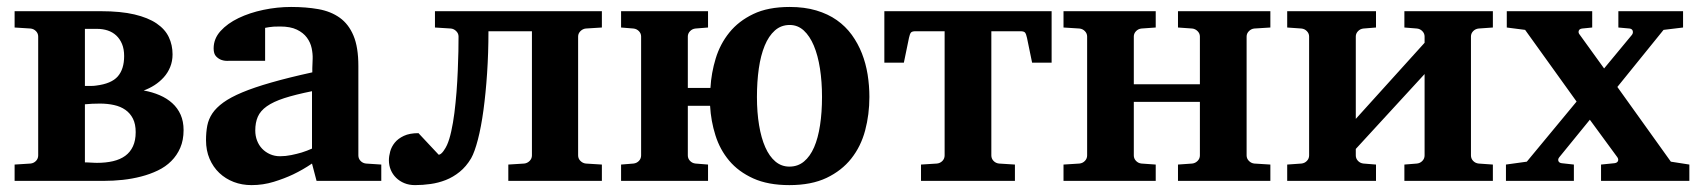

<svg xmlns="http://www.w3.org/2000/svg" viewBox="-20 -520 4886 552"><path d="M507.8 -146Q507.8 -117.2 498.3 -95.2Q488.8 -73.2 472.4 -56.9Q456.1 -40.5 433.6 -29.8Q411.1 -19 385.7 -12.5Q360.4 -5.9 333 -2.9Q305.7 0 278.8 0H22V-46.9L67.9 -49.8Q77.1 -50.8 83.5 -57.4Q89.8 -64 89.8 -73.2V-415Q89.8 -423.8 83.5 -430.4Q77.1 -437 67.9 -438L22 -440.9V-487.8H270Q327.1 -487.8 366.5 -478.5Q405.8 -469.2 430.2 -452.6Q454.6 -436 465.3 -413.3Q476.1 -390.6 476.1 -363.8Q476.1 -343.8 469.2 -327.1Q462.4 -310.5 450.7 -297.6Q439 -284.7 424.1 -275.1Q409.2 -265.6 393.1 -259.8Q418 -255.4 439 -246.3Q460 -237.3 475.3 -223.4Q490.7 -209.5 499.3 -190.2Q507.8 -170.9 507.8 -146ZM370.1 -140.1Q370.1 -163.1 362.3 -178.7Q354.5 -194.3 340.6 -204.1Q326.7 -213.9 307.9 -218Q289.1 -222.2 267.1 -222.2Q256.3 -222.2 245.1 -221.7Q233.9 -221.2 224.1 -220.2V-53.2Q226.6 -53.2 231.4 -53Q236.3 -52.7 241.5 -52.5Q246.6 -52.2 251.5 -52Q256.3 -51.8 258.8 -51.8Q284.2 -51.8 304.9 -56.6Q325.7 -61.5 340.1 -72Q354.5 -82.5 362.3 -99.4Q370.1 -116.2 370.1 -140.1ZM336.9 -358.9Q336.9 -378.9 330.8 -393.6Q324.7 -408.2 314.2 -418Q303.7 -427.7 289.6 -432.4Q275.4 -437 259.8 -437H224.1V-272.9H240.7Q250 -272.9 255.9 -273.9Q300.3 -279.3 318.6 -300.3Q336.9 -321.3 336.9 -358.9Z M890.1 0 877 -49.8Q851.1 -32.2 822.8 -18.6Q797.9 -6.8 767.1 2.7Q736.3 12.2 703.1 12.2Q675.8 12.2 652.1 3.2Q628.4 -5.9 610.6 -22.7Q592.8 -39.6 582.5 -63.5Q572.3 -87.4 572.3 -117.2Q572.3 -139.6 575.9 -158.7Q579.6 -177.7 590.6 -194.1Q601.6 -210.4 622.1 -225.3Q642.6 -240.2 676.5 -254.4Q710.4 -268.6 759.8 -282.7Q809.1 -296.9 877.9 -312V-324.2Q877.9 -331.5 878.4 -337.4Q878.4 -344.2 878.9 -351.1Q879.4 -365.2 876 -381.6Q872.6 -397.9 862.3 -411.9Q852.1 -425.8 833.5 -434.8Q814.9 -443.8 785.2 -443.8Q774.9 -443.8 766.8 -443.4Q758.8 -442.9 753.4 -441.9Q747.1 -440.9 742.2 -439.9V-345.2H639.2Q626.5 -344.2 616.7 -347.7Q608.4 -350.6 601.3 -357.9Q594.2 -365.2 594.2 -380.9Q594.2 -408.7 614 -430.7Q633.8 -452.6 665.8 -468Q697.8 -483.4 737.5 -491.7Q777.3 -500 816.9 -500Q859.9 -500 895.5 -493.7Q931.2 -487.3 956.8 -469Q982.4 -450.7 996.3 -417.5Q1010.3 -384.3 1010.3 -330.1V-73.2Q1010.3 -64 1016.6 -57.4Q1022.9 -50.8 1032.2 -49.8L1076.2 -46.9V0ZM877 -257.8Q828.6 -248 797.1 -237.8Q765.6 -227.5 747.1 -214.4Q728.5 -201.2 721.2 -184.3Q713.9 -167.5 713.9 -145Q713.9 -129.4 719 -116Q724.1 -102.5 733.6 -92.5Q743.2 -82.5 756.3 -76.7Q769.5 -70.8 785.2 -70.8Q801.3 -70.8 817.6 -74.2Q834 -77.6 847.2 -81.5Q862.8 -86.4 877 -92.8Z M1441.4 0V-46.9L1487.3 -49.8Q1496.1 -50.8 1502.7 -57.4Q1509.3 -64 1509.3 -73.2V-430.2H1384.3Q1384.3 -367.7 1380.4 -309.6Q1376.5 -251.5 1369.9 -203.1Q1363.3 -154.8 1354 -118.9Q1344.7 -83 1334.5 -64.9Q1320.3 -41 1301.5 -25.9Q1282.7 -10.7 1261.5 -2.4Q1240.2 5.9 1217.8 9Q1195.3 12.2 1173.3 12.2Q1156.2 12.2 1142.6 6.6Q1128.9 1 1118.9 -8.8Q1108.9 -18.6 1103.5 -31.5Q1098.1 -44.4 1098.1 -59.1Q1098.1 -70.8 1101.8 -84.5Q1105.5 -98.1 1115 -109.9Q1124.5 -121.6 1141.1 -129.4Q1157.7 -137.2 1183.1 -137.2L1241.2 -75.2Q1244.6 -75.2 1248.3 -78.4Q1252 -81.5 1255.1 -85.9Q1258.3 -90.3 1261 -95Q1263.7 -99.6 1265.1 -103Q1272 -118.2 1277.3 -142.3Q1282.7 -166.5 1286.4 -195.3Q1290 -224.1 1292.5 -255.6Q1294.9 -287.1 1296.1 -316.9Q1297.4 -346.7 1297.9 -372.3Q1298.3 -397.9 1298.3 -415Q1298.3 -423.8 1291.7 -430.4Q1285.2 -437 1276.4 -438L1230.5 -440.9V-487.8H1710.4V-440.9L1664.1 -438Q1655.3 -437 1648.7 -430.4Q1642.1 -423.8 1642.1 -415V-73.2Q1642.1 -64 1648.7 -57.4Q1655.3 -50.8 1664.1 -49.8L1710.4 -46.9V0Z M2343.3 -241.2Q2343.3 -285.2 2337.4 -323Q2331.5 -360.8 2319.8 -388.7Q2308.1 -416.5 2290.8 -432.4Q2273.4 -448.2 2250.5 -448.2Q2225.6 -448.2 2207.8 -432.4Q2189.9 -416.5 2178.5 -388.7Q2167 -360.8 2161.6 -323Q2156.2 -285.2 2156.2 -241.2Q2156.2 -196.8 2162.4 -159.9Q2168.5 -123 2180.2 -96.7Q2191.9 -70.3 2209.2 -55.7Q2226.6 -41 2249.5 -41Q2273.9 -41 2291.5 -55.7Q2309.1 -70.3 2320.6 -96.7Q2332 -123 2337.6 -159.9Q2343.3 -196.8 2343.3 -241.2ZM2479.5 -241.2Q2479.5 -190.9 2467.3 -145Q2455.1 -99.1 2427.5 -64.2Q2399.9 -29.3 2356.2 -8.5Q2312.5 12.2 2249.5 12.2Q2188 12.2 2145.5 -7.1Q2103 -26.4 2076.4 -58.1Q2049.8 -89.8 2036.9 -130.9Q2023.9 -171.9 2021.5 -215.8H1957.5V-73.2Q1957.5 -64 1963.9 -57.4Q1970.2 -50.8 1979.5 -49.8L2015.6 -46.9V0H1765.6V-46.9L1801.3 -49.8Q1810.5 -50.8 1816.9 -57.4Q1823.2 -64 1823.2 -73.2V-415Q1823.2 -423.8 1816.9 -430.4Q1810.5 -437 1801.3 -438L1765.6 -440.9V-487.8H2015.6V-440.9L1979.5 -438Q1970.2 -437 1963.9 -430.4Q1957.5 -423.8 1957.5 -415V-267.1H2022.5Q2024.9 -310.1 2037.6 -351.8Q2050.3 -393.6 2076.9 -426.5Q2103.5 -459.5 2145.8 -479.7Q2188 -500 2250.5 -500Q2293 -500 2326.7 -490Q2360.4 -480 2385.7 -462.2Q2411.1 -444.3 2429 -419.7Q2446.8 -395 2458 -366.5Q2469.2 -337.9 2474.4 -305.9Q2479.5 -273.9 2479.5 -241.2Z M2947.3 -339.8 2932.6 -411.1Q2930.2 -422.4 2927 -426.3Q2923.8 -430.2 2913.6 -430.2H2830.1V-73.2Q2830.1 -64 2836.4 -57.4Q2842.8 -50.8 2852.1 -49.8L2897.9 -46.9V0H2627.9V-46.9L2673.8 -49.8Q2683.1 -50.8 2689.5 -57.4Q2695.8 -64 2695.8 -73.2V-430.2H2612.3Q2602.1 -430.2 2598.9 -426.3Q2595.7 -422.4 2593.3 -411.1L2578.6 -339.8H2522.5V-487.8H3003.4V-339.8Z M3366.7 0V-46.9L3407.7 -49.8Q3416.5 -50.8 3423.1 -57.4Q3429.7 -64 3429.7 -73.2V-227.1H3239.7V-73.2Q3239.7 -64 3246.1 -57.4Q3252.4 -50.8 3261.7 -49.8L3302.7 -46.9V0H3037.6V-46.9L3083.5 -49.8Q3092.8 -50.8 3099.1 -57.4Q3105.5 -64 3105.5 -73.2V-415Q3105.5 -423.8 3099.1 -430.4Q3092.8 -437 3083.5 -438L3037.6 -440.9V-487.8H3302.7V-440.9L3261.7 -438Q3252.4 -437 3246.1 -430.4Q3239.7 -423.8 3239.7 -415V-277.8H3429.7V-415Q3429.7 -423.8 3423.1 -430.4Q3416.5 -437 3407.7 -438L3366.7 -440.9V-487.8H3632.3V-440.9L3585.9 -438Q3577.1 -437 3570.6 -430.4Q3564 -423.8 3564 -415V-73.2Q3564 -64 3570.6 -57.4Q3577.1 -50.8 3585.9 -49.8L3632.3 -46.9V0Z M4017.6 0V-46.9L4053.7 -49.8Q4063 -50.8 4069.3 -57.4Q4075.7 -64 4075.7 -73.2V-307.1L3877.9 -91.8V-73.2Q3877.9 -64 3884.3 -57.4Q3890.6 -50.8 3899.9 -49.8L3936 -46.9V0H3680.7V-46.9L3721.7 -49.8Q3731 -50.8 3737.3 -57.4Q3743.7 -64 3743.7 -73.2V-415Q3743.7 -423.8 3737.3 -430.4Q3731 -437 3721.7 -438L3680.7 -440.9V-487.8H3936V-440.9L3899.9 -438Q3890.6 -437 3884.3 -430.4Q3877.9 -423.8 3877.9 -415V-178.2L4075.7 -397V-415Q4075.7 -423.8 4069.3 -430.4Q4063 -437 4053.7 -438L4017.6 -440.9V-487.8H4272V-440.9L4231 -438Q4221.7 -437 4215.3 -430.4Q4209 -423.8 4209 -415V-73.2Q4209 -64 4215.3 -57.4Q4221.7 -50.8 4231 -49.8L4272 -46.9V0Z M4583 0V-46.9L4621.6 -50.8Q4629.4 -51.8 4631.6 -56.9Q4633.8 -62 4629.9 -67.9L4550.8 -175.8L4462.9 -67.9Q4458.5 -62.5 4460.4 -57.1Q4462.4 -51.8 4469.7 -50.8L4504.9 -46.9V0H4309.6V-46.9L4369.6 -55.2L4512.7 -228L4364.7 -434.1L4312 -440.9V-487.8H4557.6V-440.9L4528.8 -438Q4520.5 -437 4518.8 -431.2Q4517.1 -425.3 4522 -419.9L4591.8 -323.2L4671.9 -419.9Q4675.8 -425.3 4674.1 -431.2Q4672.4 -437 4665 -438L4632.8 -440.9V-487.8H4818.8V-440.9L4762.7 -434.1L4629.9 -270L4783.7 -55.2L4836.9 -46.9V0Z"/></svg>

Font: Charis SIL CyrE
Style: Bold
Weight: 700
Foundry: SIL International
Version: Version 5.000